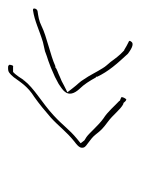

<svg xmlns="http://www.w3.org/2000/svg" viewBox="42 -492 340 463"><g transform="rotate(-90 211.5 -260.0)"><path d="M88 -227C91 -220 108 -213 119 -199C129 -186 134 -181 149 -170C167 -157 179 -139 193 -132H195C197 -130 200 -125 204 -125C206 -127 210 -133 209 -137L202 -140H200L201 -141C188 -153 174 -170 158 -180C141 -192 123 -214 113 -221L105 -226L98 -235L109 -244C132 -263 140 -277 165 -300C195 -328 231 -347 250 -372V-373H251C253 -376 262 -391 270 -398H282C284 -397 286 -398 287 -404C287 -406 289 -408 283 -410H277C271 -410 266 -407 257 -396C244 -378 234 -362 210 -347C193 -335 176 -321 160 -307C139 -288 127 -270 102 -250C87 -239 86 -234 88 -227ZM210 -347H209ZM221 -267 237 -275C244 -279 252 -283 258 -285C268 -290 277 -292 281 -296H284C310 -308 356 -317 380 -329C394 -336 404 -337 417 -339C421 -340 423 -344 423 -347C423 -349 422 -350 419 -350C392 -346 372 -335 342 -326L320 -321C313 -318 303 -315 297 -313L281 -307C272 -303 265 -300 258 -297L241 -288C234 -283 227 -279 223 -274C213 -263 218 -250 229 -238C240 -227 248 -214 257 -198H259L258 -196C271 -168 290 -147 314 -121C321 -116 337 -104 343 -113C346 -117 346 -118 341 -120C337 -122 331 -125 323 -130H322L321 -131C310 -141 302 -152 294 -163C289 -169 283 -175 279 -182C270 -196 261 -215 253 -226C246 -238 240 -242 231 -254ZM417 -339H416Z"/></g></svg>

Font: Stray Cat
Style: HlCnObl
Weight: 100
Version: Version 1.0